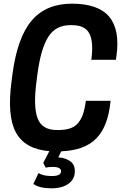

<svg xmlns="http://www.w3.org/2000/svg" viewBox="-20 -813 680 1047"><path d="M184.1 -408.2 179.2 -370.1Q160.6 -231 185.1 -167.5Q209.5 -104 289.1 -104H298.8Q338.9 -104 366.5 -114.5Q394 -125 410.2 -147.5Q426.3 -169.9 434.6 -196.5Q442.9 -223.1 448.2 -263.2H583L582 -253.9Q567.9 -121.1 503.9 -56.9Q439.9 7.3 314 12.2L297.9 44.9Q338.4 48.3 363.3 66.4Q388.2 84.5 388.2 120.1Q388.2 164.1 353.5 189Q318.8 213.9 261.2 213.9Q194.8 213.9 162.1 189.9L189.9 130.9Q216.3 147 262.2 147Q313 147 313 121.1Q313 97.2 267.1 97.2Q258.3 97.2 248.8 98.1Q239.3 99.1 234.4 100.1L229 101.1L215.8 75.2L249 11.2Q116.7 0.5 67.1 -90.1Q17.6 -180.7 43 -370.1L47.9 -408.2Q74.7 -609.4 153.1 -701.2Q231.4 -793 372.1 -793Q515.6 -793 575.2 -722.2Q634.8 -651.4 615.2 -508.8L611.8 -486.8H478Q491.2 -584 467.5 -629.9Q443.8 -675.8 373 -675.8H362.8Q283.2 -675.8 242.7 -611.1Q202.1 -546.4 184.1 -408.2Z"/></svg>

Font: Cooper Hewitt
Style: Semibold Italic
Weight: 710
Designer: Village Type and Design LLC
Foundry: Cooper Hewitt Smithsonian Design Museum
Version: 1.000